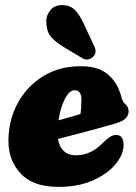

<svg xmlns="http://www.w3.org/2000/svg" viewBox="-20 -721 531 751"><path d="M463.5 -155Q463.5 -117.5 432.5 -79.5Q401.5 -41.5 344.2 -15.8Q287 10 208 10Q110 10 61.5 -41.5Q13 -93 13 -169.5Q13 -249.5 48.5 -316Q84 -382.5 147.8 -422.2Q211.5 -462 296 -462Q364.5 -462 401.8 -430.2Q439 -398.5 453 -348Q457.5 -331 460.8 -325Q464 -319 470.5 -313.5Q483 -302 483 -286Q483 -270.5 472 -258.5Q461 -246.5 430 -237.5Q402.5 -229.5 364.2 -219Q326 -208.5 284.8 -197.8Q243.5 -187 207 -177.5Q211.5 -147.5 229.2 -130.5Q247 -113.5 277.5 -113.5Q303 -113.5 329 -124.2Q355 -135 377.5 -157.5Q399.5 -179.5 414.2 -187.8Q429 -196 443 -192Q455 -188.5 459.2 -177.8Q463.5 -167 463.5 -155ZM272 -368Q251.5 -368 233.8 -334Q216 -300 209 -250.5Q232 -256.5 254.5 -263Q277 -269.5 294.5 -275Q296.5 -287 297.5 -301.2Q298.5 -315.5 298.5 -331Q298.5 -368 272 -368ZM306 -631.5 350 -537Q360.5 -514 342 -497Q323 -481 302 -493.5L236.5 -532.5Q192 -559 176.5 -580.8Q161 -602.5 161 -638.5Q161 -661.5 177.2 -681.2Q193.5 -701 221 -701Q253.5 -701 272 -683Q290.5 -665 306 -631.5Z"/></svg>

Font: Fraunces 144pt S100 Black
Style: Italic
Weight: 900
Italic angle: -16°
Version: Version 1.000; ttfautohint (v1.8.3)